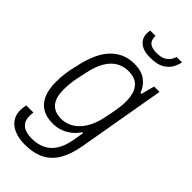

<svg xmlns="http://www.w3.org/2000/svg" viewBox="-281 -784 1027 1027"><g transform="rotate(45 232.5 -270.0)"><path d="M145 183Q104 183 71 170.5Q38 158 18.5 132.5Q-1 107 -1 69Q-1 62 0 52Q1 42 4 29H58Q57 37 56.5 43.5Q56 50 56 57Q56 85 68 102Q80 119 101.5 126.5Q123 134 149 134Q195 134 228 117.5Q261 101 282.5 67Q304 33 313 -18Q316 -35 318.5 -50.5Q321 -66 324 -81H317Q298 -53 274 -35.5Q250 -18 224 -10Q198 -2 172 -2Q126 -2 93.5 -20.5Q61 -39 44 -77Q27 -115 27 -173Q27 -206 31.5 -240Q36 -274 45 -307Q69 -426 123 -482Q177 -538 256 -538Q308 -538 340.5 -515Q373 -492 389 -450H396L416 -526H457L371 -31Q358 43 330.5 90Q303 137 257.5 160Q212 183 145 183ZM187 -52Q209 -52 233 -60.5Q257 -69 279.5 -89.5Q302 -110 320 -144.5Q338 -179 348 -231Q354 -257 358 -280Q362 -303 364.5 -323.5Q367 -344 367 -361Q367 -403 355.5 -431Q344 -459 321 -473.5Q298 -488 261 -488Q226 -488 195.5 -471.5Q165 -455 142 -418Q119 -381 106 -318Q99 -288 94 -262.5Q89 -237 87 -215Q85 -193 85 -173Q85 -131 96.5 -104.5Q108 -78 130.5 -65Q153 -52 187 -52ZM292 -620Q253 -620 230 -631.5Q207 -643 197 -661Q187 -679 187 -700Q187 -705 188 -711Q189 -717 190 -723H230Q229 -701 236.5 -687.5Q244 -674 259.5 -668Q275 -662 298 -662Q332 -662 350.5 -672.5Q369 -683 378 -697.5Q387 -712 390 -723H430Q426 -699 412 -675Q398 -651 369.5 -635.5Q341 -620 292 -620Z"/></g></svg>

Font: Archivo SemiCondensed ExtraLight
Style: Italic
Weight: 250
Width: 4
Italic angle: -10°
Designer: Hector Gatti
Foundry: Omnibus-Type
Version: Version 2.001